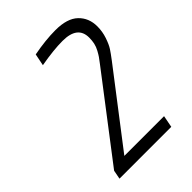

<svg xmlns="http://www.w3.org/2000/svg" viewBox="-258 -1055 1184 1184"><g transform="rotate(-45 333.5 -463.5)"><path d="M252 -906.9Q358.7 -927.1 443.4 -927.1Q546.2 -927.1 594.7 -880.5Q643.2 -834 643.2 -760.4Q643.2 -715.5 628.9 -673.2Q614.6 -630.9 599.3 -607.4Q584 -584 557.3 -548.8L196 -78.1H542.3L527.3 0H75.5L86.6 -57.9L490.2 -585.3Q509.1 -610 516.6 -620.8Q524.1 -631.5 536.5 -654Q548.8 -676.4 553.7 -698.6Q558.6 -720.7 558.6 -747.4Q558.6 -849 427.7 -849Q349.6 -849 236.3 -828.8Z"/></g></svg>

Font: Monoid
Style: Italic
Weight: 400
Width: 4
Italic angle: -11°
Monospace: yes
Version: Version 0.61